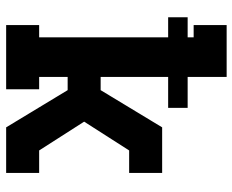

<svg xmlns="http://www.w3.org/2000/svg" viewBox="-88 -688 775 640"><g transform="rotate(90 300.0 -367.5)"><path d="M63 0V-110H104V-540H37V-605H104V-625H63V-735H236V-605H339V-540H236V-315H280L404 -520H556V-410H481L385 -260L481 -110H556V0H404L280 -205H236V-110H277V0Z"/></g></svg>

Font: Iosevka Etoile Extrabold
Style: Regular
Weight: 800
Designer: Belleve Invis
Foundry: Belleve Invis
Version: Version 22.1.2; ttfautohint (v1.8.4)